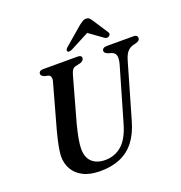

<svg xmlns="http://www.w3.org/2000/svg" viewBox="-158 -1037 1118 1186"><g transform="rotate(-20 401.0 -444.0)"><path d="M534.5 -213 637.5 -568Q646.5 -602.5 641.5 -622Q636.5 -641.5 613.5 -649L595.5 -654Q581.5 -659.5 575.8 -664.8Q570 -670 570 -678.5Q570 -688 578 -694Q586 -700 601 -700H777.5Q790 -700 796.2 -694.8Q802.5 -689.5 802.5 -681Q802.5 -670.5 796.2 -664.5Q790 -658.5 775 -654L752.5 -648.5Q729.5 -640.5 715 -622Q700.5 -603.5 690 -565L587 -209Q565 -132.5 526.5 -83.5Q488 -34.5 432 -10.8Q376 13 301 13Q233.5 13 189.5 -9.5Q145.5 -32 123.8 -70.2Q102 -108.5 102.5 -156Q103 -175.5 107.5 -202.8Q112 -230 118.8 -259Q125.5 -288 132 -313L213.5 -606.5Q218.5 -622.5 215 -635Q211.5 -647.5 200 -651L174.5 -657Q163 -662.5 158.5 -667.2Q154 -672 154 -680.5Q154.5 -689 161.8 -694.5Q169 -700 182 -700H409.5Q435 -700 435 -682Q435 -674 428.8 -666.8Q422.5 -659.5 408.5 -655.5L379 -649Q365 -645.5 357.5 -635.8Q350 -626 344 -605.5L262.5 -313Q248.5 -258.5 242 -221.8Q235.5 -185 235 -158.5Q234.5 -100 266.2 -70.5Q298 -41 353 -41Q415.5 -41 461.8 -81Q508 -121 534.5 -213ZM543.5 -832H494.5L603.5 -753.5Q619.5 -742 633.5 -751Q639 -754.5 641.8 -761.5Q644.5 -768.5 639 -776.5L572 -879.5Q564.5 -890 557.8 -896.2Q551 -902.5 538 -902.5Q525.5 -902.5 515.2 -896.2Q505 -890 491 -879.5L371 -776.5Q361.5 -768.5 359.8 -761.5Q358 -754.5 361.5 -751Q366 -746.5 374 -747.2Q382 -748 393 -753.5Z"/></g></svg>

Font: Fraunces Medium
Style: Italic
Weight: 500
Italic angle: -16°
Version: Version 1.000;[b76b70a41]